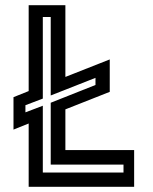

<svg xmlns="http://www.w3.org/2000/svg" viewBox="-20 -720 590 740"><path d="M90.5 0V-244L32 -220.5V-345.5L90.5 -369V-700H232V-423.5L403 -491V-366L232 -298.5V-141.5H497V0ZM145 -55H456V-85.5H175.5V-324L348 -392.5V-420L175.5 -352V-654.5H145V-340L78 -314.5V-287L145 -312.5Z"/></svg>

Font: Tourney SemiBold
Style: Regular
Weight: 600
Version: Version 1.015